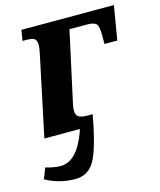

<svg xmlns="http://www.w3.org/2000/svg" viewBox="-130 -618 773 928"><g transform="rotate(-15 256.5 -154.0)"><path d="M121.1 -397.9Q127.9 -430.2 127.9 -440.9Q127.9 -463.9 118.9 -473.4Q109.9 -482.9 75.2 -482.9H57.1L65.9 -536.1H528.8L500 -366.2H436V-409.2Q436 -455.1 424.8 -467Q413.6 -479 377.9 -479H291L212.9 -121.1Q210 -107.9 210 -92.8Q210 -68.4 224.9 -60.8Q239.7 -53.2 266.1 -53.2H293Q263.2 109.9 230.5 168.9Q197.8 228 131.8 228Q51.8 228 -16.1 189.9L4.9 136.2Q48.3 148.9 79.1 148.9Q161.1 148.9 210 15.1L214.8 0H37.1Z"/></g></svg>

Font: Droid Serif
Style: Bold Italic
Weight: 700
Italic angle: -12°
Designer: Monotype Design team
Foundry: Monotype Imaging Inc.
Version: Version 1.03